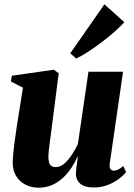

<svg xmlns="http://www.w3.org/2000/svg" viewBox="-20 -859 621 891"><path d="M159.5 12Q125.5 12 98.2 -2Q71 -16 55.2 -41.5Q39.5 -67 39 -101.5Q39 -118 40.8 -138.2Q42.5 -158.5 45.2 -181Q48 -203.5 51.2 -226Q54.5 -248.5 57.5 -269.5L86.5 -452L30.5 -481L35 -507.5L230 -535.5L252.5 -519L222.5 -286.5Q220 -265.5 216.8 -241.8Q213.5 -218 210.8 -196.5Q208 -175 206.2 -158.2Q204.5 -141.5 204.5 -133.5Q204.5 -117 207.5 -106Q210.5 -95 218 -89.2Q225.5 -83.5 239 -83.5Q259.5 -83.5 278.8 -100.2Q298 -117 314.2 -142Q330.5 -167 341.5 -191L390.5 -526H551L489 -98Q487 -81 493.2 -74Q499.5 -67 508 -67Q517 -67 528 -72Q539 -77 552 -89L565 -60.5Q553 -45 530.8 -28.2Q508.5 -11.5 479 -0.2Q449.5 11 415 11Q374.5 11 354.2 -5Q334 -21 332 -49Q332 -53.5 332.8 -62.8Q333.5 -72 334.8 -83.2Q336 -94.5 338 -107Q340 -119.5 341.5 -131L339.5 -131.5Q328 -105.5 311.2 -80Q294.5 -54.5 272.2 -33.8Q250 -13 221.8 -0.5Q193.5 12 159.5 12ZM306 -611.5 464.5 -839 557 -756Q544.5 -742 524 -723Q503.5 -704 478.2 -683.8Q453 -663.5 426.8 -644.8Q400.5 -626 376 -610.8Q351.5 -595.5 333.5 -587.5Z"/></svg>

Font: Merriweather 96pt Black
Style: Italic
Weight: 900
Italic angle: -7.8°
Version: Version 2.101